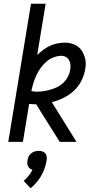

<svg xmlns="http://www.w3.org/2000/svg" viewBox="-20 -755 540 1022"><path d="M24 0 145 -735H223L178 -462Q193 -477 210.5 -490Q228 -503 247 -511.5Q266 -520 286 -524Q306 -528 326 -528Q353 -528 376.5 -517.5Q400 -507 414 -487Q428 -467 433.5 -441.5Q439 -416 434 -389Q429 -357 414 -326.5Q399 -296 374 -272.5Q349 -249 318 -234Q287 -219 256 -211L387 0H298L198 -159L173 -200H172Q163 -200 153.5 -200.5Q144 -201 135 -202L102 0ZM177 -267Q195 -267 213.5 -270Q232 -273 251 -278.5Q270 -284 287.5 -293Q305 -302 319 -316Q333 -330 342 -347.5Q351 -365 354 -384Q356 -397 355 -410Q354 -423 348 -434Q342 -445 331 -451.5Q320 -458 307 -458Q286 -458 264.5 -449.5Q243 -441 226 -426Q209 -411 195.5 -392Q182 -373 173 -353Q164 -333 157.5 -312Q151 -291 147 -270Q154 -269 161.5 -268Q169 -267 177 -267ZM143 247 106 208Q121 195 133 180Q145 165 153 148Q145 147 139 142Q133 137 129.5 130.5Q126 124 125.5 115.5Q125 107 126 99Q128 88 132.5 78Q137 68 146 61Q155 54 165.5 51Q176 48 186 48Q196 48 205.5 51Q215 54 221 61Q227 68 228.5 78Q230 88 228 99Q225 119 218 139.5Q211 160 200 179.5Q189 199 174.5 216Q160 233 143 247Z"/></svg>

Font: Iosevka Curly
Style: Italic
Weight: 400
Italic angle: -9°
Monospace: yes
Designer: Belleve Invis
Foundry: Belleve Invis
Version: Version 22.1.2; ttfautohint (v1.8.4)